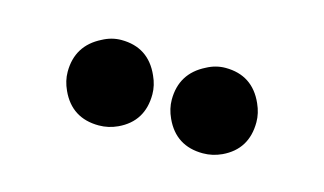

<svg xmlns="http://www.w3.org/2000/svg" viewBox="-34 -794 440 261"><g transform="rotate(15 186.5 -663.0)"><path d="M53.7 -662.1Q53.7 -699.2 86.9 -715.8Q99.6 -722.7 113.3 -722.7Q151.4 -722.7 167 -687.5Q172.9 -674.8 172.9 -662.1Q172.9 -624 139.6 -608.4Q127 -602.5 113.3 -602.5Q75.2 -602.5 59.6 -636.7Q53.7 -649.4 53.7 -662.1ZM200.2 -662.1Q200.2 -699.2 233.4 -715.8Q246.1 -722.7 259.8 -722.7Q297.9 -722.7 313.5 -687.5Q319.3 -674.8 319.3 -662.1Q319.3 -624 286.1 -608.4Q273.4 -602.5 259.8 -602.5Q221.7 -602.5 206.1 -636.7Q200.2 -649.4 200.2 -662.1Z"/></g></svg>

Font: Post No Bills Colombo
Style: Bold
Weight: 800
Designer: Kosala Senevirathne, Siva Puranthara, Lasantha Premarathna, Tharique Azeez
Foundry: Mooniak
Version: Version 1.220 ; ttfautohint (v1.5)